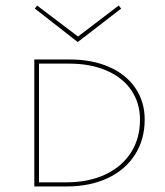

<svg xmlns="http://www.w3.org/2000/svg" viewBox="-20 -674 597 694"><path d="M261 -522 106 -643 114 -654 262 -542 409 -654 418 -643ZM503 -242Q503 -170 468 -115Q433 -60 369 -30Q305 0 220 0H104V-459H232Q313 -459 374.5 -432Q436 -405 469.5 -355.5Q503 -306 503 -242ZM486 -241Q486 -302 454.5 -348Q423 -394 365 -419Q307 -444 231 -444H121V-15H220Q300 -15 360 -43Q420 -71 453 -122Q486 -173 486 -241Z"/></svg>

Font: Ysabeau SC Thin
Style: Regular
Weight: 200
Designer: Christian Thalmann (Catharsis Fonts)
Version: Version 0.003